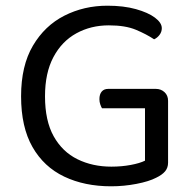

<svg xmlns="http://www.w3.org/2000/svg" viewBox="-20 -641 679 674"><path d="M570 -287V-70Q570 -52 559.5 -39.5Q549 -27 528 -17Q503 -4 459 4.5Q415 13 370 13Q277 13 205.5 -21Q134 -55 94 -125Q54 -195 54 -303Q54 -410 95.5 -480.5Q137 -551 206 -586Q275 -621 357 -621Q414 -621 457 -609Q500 -597 524 -579Q548 -561 548 -542Q548 -529 540 -518.5Q532 -508 521 -503Q494 -521 457 -536.5Q420 -552 362 -552Q299 -552 248 -524Q197 -496 167.5 -440.5Q138 -385 138 -303Q138 -217 168.5 -162.5Q199 -108 252 -82Q305 -56 371 -56Q407 -56 439 -62Q471 -68 489 -77V-261H338Q335 -266 332 -274.5Q329 -283 329 -293Q329 -310 337 -319.5Q345 -329 360 -329H527Q545 -329 557.5 -317.5Q570 -306 570 -287Z"/></svg>

Font: Baloo Tammudu 2
Style: Regular
Weight: 400
Designer: Maithili Shingre, Omkar Shende and Ek Type
Foundry: Ek Type
Version: Version 1.700